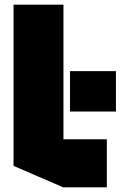

<svg xmlns="http://www.w3.org/2000/svg" viewBox="-20 -803 517 823"><path d="M251 0 38 -92V-783H252V-206H438V0ZM280 -325V-498H477V-325Z"/></svg>

Font: Foldit Thin ExtraBold
Style: Regular
Weight: 800
Version: Version 1.003